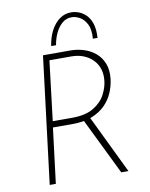

<svg xmlns="http://www.w3.org/2000/svg" viewBox="-98 -982 820 1052"><g transform="rotate(-10 312.5 -455.5)"><path d="M332 -706Q367 -706 403 -695.5Q439 -685 468 -661.5Q497 -638 512 -601Q527 -564 521 -512Q516 -473 500 -436.5Q484 -400 454.5 -371Q425 -342 380.5 -324.5Q336 -307 275 -307H164L126 0H92L179 -706ZM276 -341Q351 -341 395.5 -367.5Q440 -394 461 -433Q482 -472 486 -510Q490 -545 481 -574.5Q472 -604 451 -626Q430 -648 399.5 -660.5Q369 -673 331 -673H209L169 -341ZM371 -329 530 0H490L330 -328ZM374 -911Q392 -911 413.5 -903Q435 -895 453.5 -877Q472 -859 482.5 -827.5Q493 -796 490 -748H464Q468 -800 452.5 -829.5Q437 -859 414 -871.5Q391 -884 372 -884Q341 -885 318 -866Q295 -847 280 -816Q265 -785 259 -748H232Q239 -796 258.5 -833Q278 -870 307.5 -891Q337 -912 374 -911Z"/></g></svg>

Font: Josefin Sans ExtraLight
Style: Italic
Weight: 250
Italic angle: -7°
Designer: Santiago Orozco
Foundry: Typemade
Version: Version 2.000